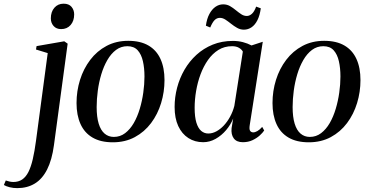

<svg xmlns="http://www.w3.org/2000/svg" viewBox="-146 -742 1954 1016"><path d="M139.5 26Q129 104 103.5 154.5Q78 205 38.2 229.2Q-1.5 253.5 -55 253.5Q-76 253.5 -94.8 248.8Q-113.5 244 -125.5 237L-115.5 213Q-107.5 216 -96.5 218.5Q-85.5 221 -75.5 221Q-48 221 -28.5 207.8Q-9 194.5 4.5 167.8Q18 141 27.5 100Q37 59 44.5 3L106.5 -461L44.5 -480L47.5 -498L194 -523.5L212 -511ZM177.5 -588Q152 -588 137.5 -604.5Q123 -621 123 -644.5Q123 -679.5 141.8 -701Q160.5 -722.5 190.5 -722.5Q218.5 -722.5 232.5 -705.8Q246.5 -689 246.5 -666Q246.5 -631.5 227.8 -609.8Q209 -588 177.5 -588Z M532.5 -526Q597 -526 639.5 -501.2Q682 -476.5 703.2 -430Q724.5 -383.5 724.5 -318Q724.5 -255.5 706.5 -196.5Q688.5 -137.5 653.5 -90.8Q618.5 -44 567.5 -16.5Q516.5 11 451 11Q386.5 11 343.8 -14Q301 -39 280 -85.8Q259 -132.5 259 -196.5Q259 -260.5 277.5 -319.5Q296 -378.5 331.5 -425.2Q367 -472 417.8 -499Q468.5 -526 532.5 -526ZM528 -497.5Q494.5 -497.5 468 -477.8Q441.5 -458 422 -424.2Q402.5 -390.5 390 -348.8Q377.5 -307 371.5 -262.2Q365.5 -217.5 365.5 -175.5Q365.5 -123 376.2 -87.8Q387 -52.5 407.5 -35Q428 -17.5 456.5 -17.5Q490 -17.5 516.2 -37.5Q542.5 -57.5 561.8 -90.8Q581 -124 593.5 -165.8Q606 -207.5 612.2 -251.8Q618.5 -296 618.5 -337Q618.5 -382 610.2 -418.2Q602 -454.5 582.5 -476Q563 -497.5 528 -497.5Z M1175.5 -80Q1172 -58 1177.5 -49.8Q1183 -41.5 1194.5 -41.5Q1203.5 -41.5 1216 -48.5Q1228.5 -55.5 1241.5 -70.5L1252 -51.5Q1244.5 -40 1228.8 -25.5Q1213 -11 1190.2 -0.2Q1167.5 10.5 1139 10.5Q1106 10.5 1091 -9.8Q1076 -30 1079.5 -64L1088 -115Q1075 -82.5 1050.8 -53.8Q1026.5 -25 995 -7.2Q963.5 10.5 929 10.5Q885 10.5 850.8 -11.5Q816.5 -33.5 797.2 -75Q778 -116.5 778 -176Q778 -227.5 791.2 -278Q804.5 -328.5 830.2 -373Q856 -417.5 893.5 -451.8Q931 -486 979.5 -505.8Q1028 -525.5 1086.5 -525.5Q1114.5 -525.5 1139.5 -519Q1164.5 -512.5 1185 -501.5L1244.5 -521ZM1139 -469Q1132.5 -481 1118.2 -489.2Q1104 -497.5 1082 -497.5Q1041.5 -497.5 1009.8 -477.8Q978 -458 954.5 -424.5Q931 -391 915.2 -348.8Q899.5 -306.5 891.8 -260.8Q884 -215 884 -171.5Q884 -123 893.2 -93Q902.5 -63 918.8 -49.2Q935 -35.5 956 -35.5Q977.5 -35.5 998.2 -46.5Q1019 -57.5 1037.8 -77.2Q1056.5 -97 1071.2 -123.8Q1086 -150.5 1094 -181.5ZM943.5 -606Q948.5 -643 962 -668Q975.5 -693 994.2 -706Q1013 -719 1035 -719Q1055 -719 1071 -709.8Q1087 -700.5 1101.8 -688.2Q1116.5 -676 1130.5 -666.8Q1144.5 -657.5 1160 -657.5Q1174 -657.5 1186.8 -668.8Q1199.5 -680 1209.5 -707L1234 -698Q1229 -660.5 1216.2 -635.2Q1203.5 -610 1185 -597.5Q1166.5 -585 1144.5 -585Q1125.5 -585 1108.8 -594.5Q1092 -604 1076.8 -616.2Q1061.5 -628.5 1047 -638Q1032.5 -647.5 1017.5 -647.5Q1001.5 -647.5 989.8 -635.8Q978 -624 966.5 -596.5Z M1569.5 -526Q1634 -526 1676.5 -501.2Q1719 -476.5 1740.2 -430Q1761.5 -383.5 1761.5 -318Q1761.5 -255.5 1743.5 -196.5Q1725.5 -137.5 1690.5 -90.8Q1655.5 -44 1604.5 -16.5Q1553.5 11 1488 11Q1423.5 11 1380.8 -14Q1338 -39 1317 -85.8Q1296 -132.5 1296 -196.5Q1296 -260.5 1314.5 -319.5Q1333 -378.5 1368.5 -425.2Q1404 -472 1454.8 -499Q1505.5 -526 1569.5 -526ZM1565 -497.5Q1531.5 -497.5 1505 -477.8Q1478.5 -458 1459 -424.2Q1439.5 -390.5 1427 -348.8Q1414.5 -307 1408.5 -262.2Q1402.5 -217.5 1402.5 -175.5Q1402.5 -123 1413.2 -87.8Q1424 -52.5 1444.5 -35Q1465 -17.5 1493.5 -17.5Q1527 -17.5 1553.2 -37.5Q1579.5 -57.5 1598.8 -90.8Q1618 -124 1630.5 -165.8Q1643 -207.5 1649.2 -251.8Q1655.5 -296 1655.5 -337Q1655.5 -382 1647.2 -418.2Q1639 -454.5 1619.5 -476Q1600 -497.5 1565 -497.5Z"/></svg>

Font: Merriweather 120pt
Style: Italic
Weight: 400
Italic angle: -7.8°
Version: Version 2.101